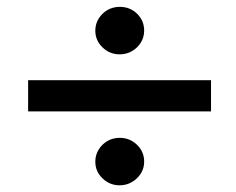

<svg xmlns="http://www.w3.org/2000/svg" viewBox="-20 -613 688 560"><path d="M62 -288V-379H595.5V-288ZM329 -72.5Q300 -72.5 279 -92.8Q258 -113 258 -141.5Q258 -161 267.8 -176.8Q277.5 -192.5 293.5 -201.8Q309.5 -211 329 -211Q358.5 -211 379.5 -190.8Q400.5 -170.5 400.5 -141.5Q400.5 -122.5 390.8 -107Q381 -91.5 364.8 -82Q348.5 -72.5 329 -72.5ZM329 -454.5Q300 -454.5 279 -474.8Q258 -495 258 -523.5Q258 -543 267.8 -558.8Q277.5 -574.5 293.5 -583.8Q309.5 -593 329 -593Q359.5 -593 380 -572.8Q400.5 -552.5 400.5 -523.5Q400.5 -505 391 -489.2Q381.5 -473.5 365.2 -464Q349 -454.5 329 -454.5Z"/></svg>

Font: Geologica Roman Medium
Style: Regular
Weight: 500
Designer: Sindre Bremnes, Frode Helland
Foundry: Monokrom Skriftforlag AS
Version: Version 1.010;gftools[0.9.28]